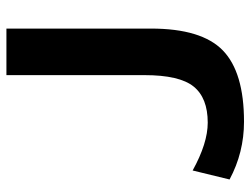

<svg xmlns="http://www.w3.org/2000/svg" viewBox="-111 -659 780 598"><g transform="rotate(-90 279.0 -360.0)"><path d="M344 -730H489V-280Q489 -122 421 -56Q353 10 199 10Q103 10 19 -35L47 -150Q132 -103 196 -103Q273 -103 308.5 -147Q344 -191 344 -300Z"/></g></svg>

Font: M PLUS 1p
Style: Bold
Weight: 700
Version: Version 1.062